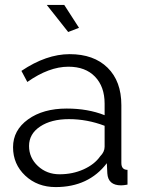

<svg xmlns="http://www.w3.org/2000/svg" viewBox="-20 -750 585 780"><path d="M206 10Q132 10 82.5 -36.5Q33 -83 33 -152Q33 -221 94 -265Q155 -309 251 -309Q337 -309 405 -282V-329Q405 -398 366 -438.5Q327 -479 258 -479Q179 -479 91 -417L67 -462Q168 -530 263 -530Q361 -530 417 -475Q473 -420 473 -323V-88Q473 -60 498 -60V0Q482 3 472 3Q419 3 416 -46L414 -87Q340 10 206 10ZM222 -42Q275 -42 319.5 -62Q364 -82 387 -115Q405 -133 405 -154V-239Q334 -266 260 -266Q188 -266 143 -236Q98 -206 98 -157Q98 -109 134 -75.5Q170 -42 222 -42ZM257 -620 170 -730H241L301 -637Z"/></svg>

Font: Raleway
Style: Regular
Weight: 400
Designer: Matt McInerney, Pablo Impallari, Rodrigo Fuenzalida
Foundry: Matt McInerney, Pablo Impallari, Rodrigo Fuenzalida
Version: Version 1.000;PS 001.001;hotconv 1.0.56; ttfautohint (v1.5)